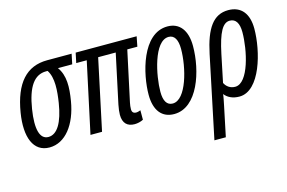

<svg xmlns="http://www.w3.org/2000/svg" viewBox="-98 -771 1846 1235"><g transform="rotate(-15 825.0 -153.0)"><path d="M157 10C262 10 341 -92 366 -243C381 -333 383 -410 340 -469H435L449 -536H286C148 -536 65 -444 34 -255C8 -97 49 10 157 10ZM167 -57C110 -57 90 -127 111 -258C134 -402 182 -469 261 -469H271C307 -416 299 -328 287 -251C267 -126 226 -57 167 -57Z M724 7C743 7 765 2 782 -7V-70C774 -67 763 -63 753 -63C735 -63 725 -72 725 -92C725 -106 727 -120 730 -135L802 -470H869L882 -536H476L462 -470H532L431 0H508L608 -470H725L655 -142C650 -117 647 -93 647 -76C647 -19 676 7 724 7Z M987 10C1144 10 1216 -217 1216 -382C1216 -487 1169 -546 1089 -546C919 -546 859 -288 859 -152C859 -47 906 10 987 10ZM995 -58C956 -58 937 -91 937 -151C937 -257 981 -479 1079 -479C1118 -479 1137 -444 1137 -384C1137 -260 1086 -58 995 -58Z M1306 -305 1192 240H1268L1310 39C1315 13 1321 -12 1323 -33C1343 -7 1376 10 1421 10C1560 10 1626 -238 1626 -388C1626 -487 1580 -546 1494 -546C1394 -546 1340 -467 1306 -305ZM1411 -58C1378 -58 1354 -76 1341 -102L1379 -285C1408 -423 1439 -478 1486 -478C1526 -478 1546 -445 1546 -386C1546 -268 1501 -58 1411 -58Z"/></g></svg>

Font: Noto Sans ExtraCondensed
Style: Italic
Weight: 400
Width: 2
Italic angle: -12°
Designer: Monotype Design Team
Foundry: Monotype Imaging Inc.
Version: Version 2.013